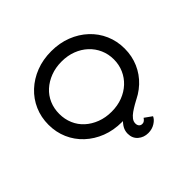

<svg xmlns="http://www.w3.org/2000/svg" viewBox="-209 -945 1380 1380"><g transform="rotate(-45 480.5 -255.0)"><path d="M559 200Q514 200 482 172.5Q450 145 450 98Q450 64 469 36Q488 8 518.5 -15Q549 -38 584 -56Q619 -74 651 -88L679 -38Q658 -27 634.5 -13.5Q611 0 589.5 15Q568 30 554.5 47.5Q541 65 541 85Q541 102 550 112.5Q559 123 575 123Q587 123 596 116Q605 109 612 98L668 138Q659 161 628.5 180.5Q598 200 559 200ZM481 10Q396 10 325.5 -17.5Q255 -45 202.5 -94Q150 -143 121.5 -208.5Q93 -274 93 -350Q93 -426 121.5 -491.5Q150 -557 202.5 -606Q255 -655 325.5 -682.5Q396 -710 481 -710Q565 -710 635.5 -682.5Q706 -655 758.5 -606Q811 -557 839.5 -491.5Q868 -426 868 -350Q868 -274 839.5 -208.5Q811 -143 758.5 -94Q706 -45 635.5 -17.5Q565 10 481 10ZM481 -95Q542 -95 592.5 -114.5Q643 -134 680 -168.5Q717 -203 737.5 -249.5Q758 -296 758 -350Q758 -404 737.5 -450.5Q717 -497 680 -531.5Q643 -566 592.5 -585.5Q542 -605 481 -605Q420 -605 369 -585.5Q318 -566 280.5 -532Q243 -498 223 -451.5Q203 -405 203 -350Q203 -296 223 -249Q243 -202 280.5 -168Q318 -134 369 -114.5Q420 -95 481 -95Z"/></g></svg>

Font: Lexend Giga
Style: Regular
Weight: 400
Designer: Bonnie Shaver-Troup, Thomas Jockin
Foundry: Lexend
Version: Version 1.007